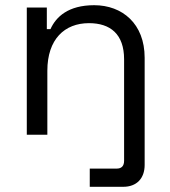

<svg xmlns="http://www.w3.org/2000/svg" viewBox="-20 -518 653 738"><path d="M83 0H162V-246C162 -367 228 -429 322 -429C404 -429 457 -387 457 -290V100C457 120 447 130 429 130H325V200H454C505 200 536 168 536 116V-296C536 -427 450 -498 342 -498C242 -498 195 -453 174 -406H160V-489H83Z"/></svg>

Font: Meta Space
Style: Regular
Weight: 400
Designer: Meta Pool / Florian Karsten
Foundry: Meta Pool / Florian Karsten
Version: Version 2.000;Glyphs 3.1.1 (3137)